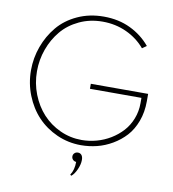

<svg xmlns="http://www.w3.org/2000/svg" viewBox="-101 -852 1033 1144"><g transform="rotate(10 415.5 -280.0)"><path d="M62 -374Q62 -448.2 87.2 -517.6Q112.3 -586.9 158.2 -642.1Q204.1 -697.3 275.9 -730.5Q347.7 -763.7 434.6 -763.7Q524.9 -763.7 596.4 -729.2Q668 -694.8 716.8 -635.7L690.4 -617.2Q645.5 -670.9 578.6 -701.9Q511.7 -732.9 433.1 -732.9Q356.4 -732.9 292.2 -702.6Q228 -672.4 186.3 -622.3Q144.5 -572.3 121.3 -508.1Q98.1 -443.8 98.1 -374.5Q98.1 -301.3 124 -235.4Q149.9 -169.4 194.1 -121.3Q238.3 -73.2 300 -44.9Q361.8 -16.6 430.7 -16.6Q476.1 -16.6 520.8 -28.8Q565.4 -41 604.7 -64.9Q644 -88.9 674.1 -121.8Q704.1 -154.8 721.4 -199Q738.8 -243.2 738.8 -293V-325.7H427.2V-356H773.9V-311Q773.9 -245.1 753.4 -190.2Q732.9 -135.3 699 -98.1Q665 -61 620.4 -34.9Q575.7 -8.8 528.3 2.9Q481 14.6 432.1 14.6Q355 14.6 286.1 -16.1Q217.3 -46.9 168.2 -98.9Q119.1 -150.9 90.6 -222.7Q62 -294.4 62 -374ZM423.3 61Q437 61 445.3 71Q453.6 81.1 453.6 100.6Q453.6 127.9 439.2 159.4Q424.8 190.9 407.2 204.1L400.4 198.2Q421.9 167 421.9 117.7Q410.2 117.2 402.1 108.9Q394 100.6 394 88.9Q394 77.1 402.3 69.1Q410.6 61 423.3 61Z"/></g></svg>

Font: Spartan MB ExtLt
Style: Regular
Weight: 200
Designer: Matt Bailey, Mirko Velimirovic
Foundry: Matt Bailey
Version: Version 1.005